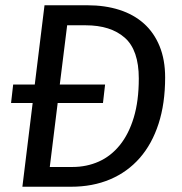

<svg xmlns="http://www.w3.org/2000/svg" viewBox="-20 -709 692 729"><path d="M607 -415Q607 -316 582 -239Q557 -162 510.5 -109Q464 -56 398 -28Q332 0 250 0H65L104 -318H22L30 -388H112L149 -689H312Q379 -689 433.5 -671.5Q488 -654 526.5 -619.5Q565 -585 586 -533.5Q607 -482 607 -415ZM255 -75Q309 -75 355 -95.5Q401 -116 435 -158Q469 -200 488 -263Q507 -326 507 -411Q507 -519 453.5 -566Q400 -613 305 -613H235L207 -388H379L371 -318H199L169 -75Z"/></svg>

Font: Yekcdsyqcyvpieeyorgstswgcgt
Style: Regular
Weight: 400
Italic angle: -8°
Designer: Carrois Corporate & Edenspiekermann
Foundry: Carrois Corporate GbR & Edenspiekermann AG
Version: Version 2.001